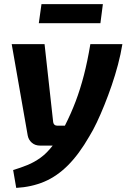

<svg xmlns="http://www.w3.org/2000/svg" viewBox="-20 -709 621 935"><path d="M576 -494Q568 -445 554.5 -394Q541 -343 524 -293.5Q507 -244 488.5 -198Q470 -152 451.5 -113Q433 -74 415 -45Q365 42 311 96Q257 150 195 176Q133 202 59 206L44 119Q81 108 114 94.5Q147 81 177.5 59Q208 37 237 -0.5Q266 -38 296 -97Q326 -156 348.5 -215.5Q371 -275 388.5 -342.5Q406 -410 420 -494ZM197 -494 239 -114Q242 -97 259 -97H315L275 0H175Q151 0 135 -14Q119 -28 115 -49L37 -494ZM481 -689 469 -596H169L182 -689Z"/></svg>

Font: Exo 2
Style: Bold Italic
Weight: 700
Italic angle: -8°
Designer: Natanael Gama
Foundry: Natanael Gama
Version: Version 2.010